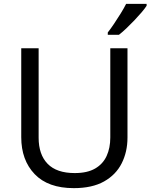

<svg xmlns="http://www.w3.org/2000/svg" viewBox="-20 -964 779 994"><path d="M640 -252Q640 -178 610 -118.5Q580 -59 518.5 -24.5Q457 10 362 10Q229 10 159.5 -62.5Q90 -135 90 -254V-714H180V-251Q180 -164 226.5 -116Q273 -68 367 -68Q432 -68 472.5 -91.5Q513 -115 532 -156.5Q551 -198 551 -252V-714H640ZM739 -944V-934Q730 -920 713 -900Q696 -880 675.5 -858.5Q655 -837 634.5 -817.5Q614 -798 596 -784H538V-796Q553 -815 570.5 -841Q588 -867 605 -894.5Q622 -922 633 -944Z"/></svg>

Font: Noto Sans Georgian
Style: Regular
Weight: 400
Designer: Monotype Design Team, Akaki Razmadze
Foundry: Google LLC
Version: Version 2.002